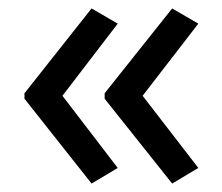

<svg xmlns="http://www.w3.org/2000/svg" viewBox="-20 -491 527 455"><path d="M38 -270 197 -471 259 -435 128 -264 259 -93 197 -56 38 -257ZM228 -270 388 -471 450 -435 318 -264 450 -93 388 -56 228 -257Z"/></svg>

Font: Noto Sans Display
Style: Regular
Weight: 400
Designer: Monotype Design Team
Foundry: Monotype Imaging Inc.
Version: Version 2.003